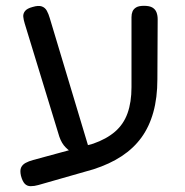

<svg xmlns="http://www.w3.org/2000/svg" viewBox="-20 -602 636 660"><path d="M112 34Q98 38 85.5 38Q73 38 65 29.5Q57 21 52 2Q48 -16 52.5 -26Q57 -36 68 -42Q79 -48 94 -52L300 -108Q346 -124 375.5 -149.5Q405 -175 418.5 -213Q432 -251 432 -302V-543Q432 -554 435.5 -562.5Q439 -571 448 -576.5Q457 -582 475 -582Q494 -582 504 -576Q514 -570 518 -559.5Q522 -549 522 -536L521 -330Q521 -266 507 -216Q493 -166 466 -129Q439 -92 398 -65Q357 -38 301 -20ZM232 -75Q219 -82 205.5 -95.5Q192 -109 184 -132L65 -521Q61 -534 60 -544.5Q59 -555 66 -564Q73 -573 92 -578Q112 -584 123.5 -580Q135 -576 141 -565Q147 -554 151 -540L286 -91Z"/></svg>

Font: Fredoka Light
Style: Regular
Weight: 400
Version: Version 2.001